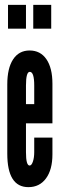

<svg xmlns="http://www.w3.org/2000/svg" viewBox="-20 -763 263 791"><path d="M97 8Q143 8 169.5 -28Q196 -64 196 -127V-196H121V-136Q121 -113.5 115.5 -97.2Q110 -81 102 -81Q87 -81 87 -136V-255H196V-418Q196 -483 171.2 -519Q146.5 -555 102 -555Q58 -555 34 -518.5Q10 -482 10 -415V-130Q10 8 97 8ZM87 -334V-411Q87 -467.5 103 -467Q121 -466.5 121 -411V-334ZM117 -645H191V-743H117ZM13 -645H87V-743H13Z"/></svg>

Font: League Gothic Condensed
Style: Regular
Weight: 400
Width: 3
Designer: The League of Moveable Type
Version: Version 1.600; ttfautohint (v1.8.3)